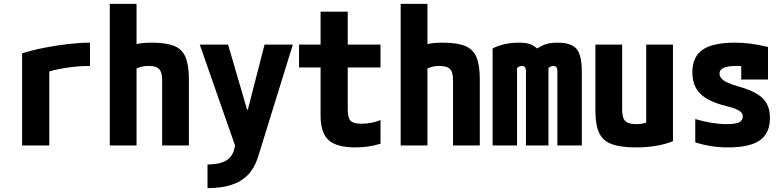

<svg xmlns="http://www.w3.org/2000/svg" viewBox="-20 -750 4040 990"><path d="M94 -475Q148 -492 209.5 -504Q271 -516 332 -523Q393 -530 444 -530V-410Q380 -410 312.5 -399Q245 -388 199 -370L234 -435V0H94Z M816 -332Q816 -363 809.5 -379.5Q803 -396 787.5 -403Q772 -410 744 -410Q722 -410 703.5 -404.5Q685 -399 647 -380L614 -496Q649 -515 682 -522.5Q715 -530 764 -530Q837 -530 878.5 -513Q920 -496 937 -454.5Q954 -413 954 -340V0H816ZM546 0V-730H684V0Z M1050 98Q1101 98 1133 84.5Q1165 71 1179.5 42Q1194 13 1194 -34L1202 29L1010 -520H1156L1254 -185H1258L1344 -520H1490L1310 61Q1293 115 1259.5 150.5Q1226 186 1174 203Q1122 220 1050 220Z M1811 10Q1716 10 1674.5 -27.5Q1633 -65 1633 -153V-402H1522V-520H1633V-690H1773V-520H1942V-402H1773V-187Q1773 -143 1787.5 -127.5Q1802 -112 1843 -112Q1870 -112 1895.5 -117Q1921 -122 1942 -131V-9Q1910 1 1878 5.5Q1846 10 1811 10Z M2316 -332Q2316 -363 2309.5 -379.5Q2303 -396 2287.5 -403Q2272 -410 2244 -410Q2222 -410 2203.5 -404.5Q2185 -399 2147 -380L2114 -496Q2149 -515 2182 -522.5Q2215 -530 2264 -530Q2337 -530 2378.5 -513Q2420 -496 2437 -454.5Q2454 -413 2454 -340V0H2316ZM2046 0V-730H2184V0Z M2520 0V-500Q2549 -515 2583 -522.5Q2617 -530 2657 -530Q2690 -530 2709.5 -523.5Q2729 -517 2750 -500Q2776 -517 2799 -523.5Q2822 -530 2855 -530Q2926 -530 2953 -497.5Q2980 -465 2980 -380V0H2854V-382Q2854 -392 2852 -398Q2850 -404 2845.5 -407Q2841 -410 2833 -410Q2826 -410 2819.5 -407Q2813 -404 2808 -399V0H2692V-382Q2692 -392 2690 -398Q2688 -404 2683.5 -407Q2679 -410 2671 -410Q2657 -410 2646 -399V0Z M3260 10Q3180 10 3134 -7Q3088 -24 3069 -65.5Q3050 -107 3050 -180V-520H3188V-188Q3188 -158 3194.5 -141Q3201 -124 3217.5 -117Q3234 -110 3262 -110Q3279 -110 3292 -112.5Q3305 -115 3321.5 -122.5Q3338 -130 3364 -144L3312 -58V-520H3450V-22Q3371 10 3260 10Z M3734 10Q3688 10 3647 3.5Q3606 -3 3565 -16V-136Q3610 -123 3650 -116.5Q3690 -110 3728 -110Q3773 -110 3791.5 -119.5Q3810 -129 3810 -151Q3810 -162 3801.5 -171Q3793 -180 3774 -188Q3755 -196 3725 -203Q3632 -226 3591 -266.5Q3550 -307 3550 -377Q3550 -457 3602.5 -493.5Q3655 -530 3769 -530Q3810 -530 3849 -525Q3888 -520 3940 -508V-340H3802V-480L3861 -405Q3830 -408 3812 -409Q3794 -410 3780 -410Q3733 -410 3711.5 -400.5Q3690 -391 3690 -370Q3690 -357 3700 -345.5Q3710 -334 3731.5 -324Q3753 -314 3788 -304Q3877 -279 3913.5 -242.5Q3950 -206 3950 -142Q3950 -63 3898 -26.5Q3846 10 3734 10Z"/></svg>

Font: M PLUS 1 Code
Style: Bold
Weight: 700
Designer: Coji Morishita
Foundry: UNDERFOREST DESIGN
Version: Version 1.002